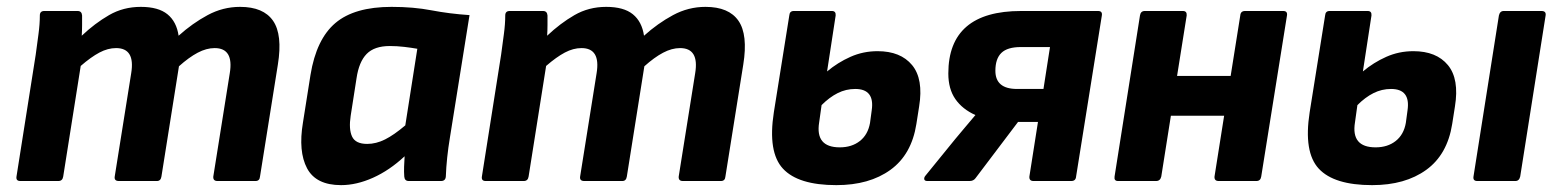

<svg xmlns="http://www.w3.org/2000/svg" viewBox="-20 -527 4529 559"><path d="M39 0Q26 0 28 -13L84 -368Q88 -398 92 -427.5Q96 -457 96 -482Q96 -495 109 -495H206Q218 -495 219 -482Q219 -469 219 -454Q219 -439 218 -423Q256 -459 297.5 -483Q339 -507 390 -507Q441 -507 467.5 -485.5Q494 -464 500 -423Q540 -459 584.5 -483Q629 -507 679 -507Q747 -507 775 -466.5Q803 -426 789 -339L737 -13Q736 0 724 0H613Q600 0 601 -13L649 -314Q661 -387 605 -387Q581 -387 555.5 -373.5Q530 -360 501 -334L450 -13Q448 0 437 0H326Q312 0 314 -13L362 -314Q374 -387 318 -387Q294 -387 269.5 -374Q245 -361 215 -335L164 -13Q162 0 150 0Z M973 12Q900 12 874 -37Q848 -86 862 -170L884 -309Q901 -413 956.5 -460Q1012 -507 1120 -507Q1184 -507 1236 -497Q1288 -487 1347 -483L1290 -127Q1285 -97 1282 -68.5Q1279 -40 1278 -13Q1277 0 1264 0H1170Q1158 0 1157 -13Q1156 -26 1156.5 -41.5Q1157 -57 1158 -72Q1114 -31 1066 -9.5Q1018 12 973 12ZM1049 -108Q1075 -108 1101 -121Q1127 -134 1160 -162L1195 -385Q1178 -388 1157 -390.5Q1136 -393 1115 -393Q1070 -393 1047.5 -370Q1025 -347 1018 -299L1001 -190Q995 -151 1005 -129.5Q1015 -108 1049 -108Z M1394 0Q1381 0 1383 -13L1439 -368Q1443 -398 1447 -427.5Q1451 -457 1451 -482Q1451 -495 1464 -495H1561Q1573 -495 1574 -482Q1574 -469 1574 -454Q1574 -439 1573 -423Q1611 -459 1652.5 -483Q1694 -507 1745 -507Q1796 -507 1822.5 -485.5Q1849 -464 1855 -423Q1895 -459 1939.5 -483Q1984 -507 2034 -507Q2102 -507 2130 -466.5Q2158 -426 2144 -339L2092 -13Q2091 0 2079 0H1968Q1955 0 1956 -13L2004 -314Q2016 -387 1960 -387Q1936 -387 1910.5 -373.5Q1885 -360 1856 -334L1805 -13Q1803 0 1792 0H1681Q1667 0 1669 -13L1717 -314Q1729 -387 1673 -387Q1649 -387 1624.5 -374Q1600 -361 1570 -335L1519 -13Q1517 0 1505 0Z M2415 12Q2304 12 2259.5 -36Q2215 -84 2233 -200L2278 -482Q2279 -495 2291 -495H2402Q2414 -495 2413 -482L2388 -319Q2419 -345 2456 -361.5Q2493 -378 2535 -378Q2602 -378 2635.5 -337.5Q2669 -297 2656 -217L2648 -166Q2634 -77 2572.5 -32.5Q2511 12 2415 12ZM2365 -171Q2353 -98 2425 -98Q2460 -98 2483.5 -116.5Q2507 -135 2513 -169L2518 -206Q2527 -268 2470 -268Q2443 -268 2419 -256Q2395 -244 2372 -221Z M2680 0Q2672 0 2671 -5Q2670 -10 2674 -15L2761 -122Q2775 -139 2789.5 -156Q2804 -173 2819 -191L2820 -192Q2782 -209 2761.5 -238.5Q2741 -268 2741 -313Q2741 -495 2953 -495H3177Q3190 -495 3188 -482L3113 -13Q3112 0 3099 0H2989Q2976 0 2977 -13L3002 -172H2944L2820 -8Q2814 0 2803 0ZM2941 -268H3018L3037 -390H2952Q2913 -390 2895.5 -373Q2878 -356 2878 -321Q2878 -268 2941 -268Z M3235 0Q3223 0 3225 -13L3299 -482Q3301 -495 3313 -495H3424Q3436 -495 3435 -482L3407 -306H3563L3591 -482Q3592 -495 3605 -495H3716Q3729 -495 3727 -482L3652 -13Q3650 0 3638 0H3528Q3515 0 3516 -13L3544 -190H3389L3361 -13Q3358 0 3346 0Z M3975 12Q3864 12 3819.5 -36Q3775 -84 3793 -200L3838 -482Q3839 -495 3851 -495H3962Q3974 -495 3973 -482L3948 -319Q3979 -345 4016 -361.5Q4053 -378 4095 -378Q4162 -378 4195.5 -337.5Q4229 -297 4216 -217L4208 -166Q4194 -77 4132.5 -32.5Q4071 12 3975 12ZM3925 -171Q3913 -98 3985 -98Q4020 -98 4043.5 -116.5Q4067 -135 4073 -169L4078 -206Q4087 -268 4030 -268Q4003 -268 3979 -256Q3955 -244 3932 -221ZM4281 0Q4268 0 4270 -13L4344 -482Q4347 -495 4358 -495H4468Q4482 -495 4480 -482L4406 -13Q4403 0 4392 0Z"/></svg>

Font: Sofia Sans ExtraBold
Style: Italic
Weight: 800
Italic angle: -9°
Designer: Botio Nikoltchev, Ani Petrova
Foundry: lettersoup
Version: Version 4.100; ttfautohint (v1.8.4.7-5d5b)